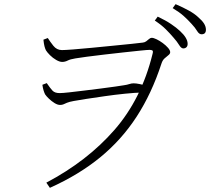

<svg xmlns="http://www.w3.org/2000/svg" viewBox="-20 -849 1040 924"><path d="M815 -668Q799 -687 778 -708Q757 -729 725 -750L739 -769Q777 -751 803 -733.5Q829 -716 846 -700Q883 -666 883 -638Q883 -627 877 -621.5Q871 -616 862 -616Q852 -616 842 -632.5Q832 -649 815 -668ZM902 -734Q884 -754 864 -772Q844 -790 811 -810L825 -829Q862 -813 889 -798Q916 -783 932 -768Q953 -750 962 -735.5Q971 -721 971 -706Q971 -684 950 -684Q938 -684 928.5 -700Q919 -716 902 -734ZM205 -449Q222 -424 233 -412.5Q244 -401 267 -401Q281 -401 312.5 -404.5Q344 -408 384.5 -413Q425 -418 465 -423Q505 -428 535.5 -432.5Q566 -437 578 -439Q592 -441 602.5 -444.5Q613 -448 623 -448Q635 -448 652 -444.5Q669 -441 685 -436L669 -404Q630 -403 581 -398Q532 -393 483.5 -386Q435 -379 395.5 -373Q356 -367 335 -363Q313 -359 302.5 -354.5Q292 -350 285.5 -347Q279 -344 269 -344Q257 -344 242.5 -353Q228 -362 215.5 -374Q203 -386 197 -395Q193 -403 189.5 -414.5Q186 -426 184 -441ZM278 -608Q292 -608 331.5 -611Q371 -614 422 -619Q473 -624 524 -629Q575 -634 614 -638Q653 -642 667 -644Q677 -645 684 -650.5Q691 -656 697.5 -661.5Q704 -667 710 -667Q719 -667 733.5 -660Q748 -653 763 -642Q778 -631 788.5 -619Q799 -607 799 -598Q799 -590 790.5 -583.5Q782 -577 772 -568Q762 -559 757 -543Q710 -399 637.5 -287.5Q565 -176 462.5 -92Q360 -8 220 55L203 30Q400 -74 530.5 -223.5Q661 -373 714 -589Q718 -603 713.5 -606Q709 -609 700 -609Q690 -609 656 -605.5Q622 -602 576 -597Q530 -592 483 -586.5Q436 -581 398 -576Q360 -571 343 -568Q318 -564 305.5 -557.5Q293 -551 279 -551Q267 -551 250.5 -560.5Q234 -570 220.5 -583.5Q207 -597 201 -607Q197 -615 194 -626.5Q191 -638 189 -658L210 -666Q220 -650 236.5 -629Q253 -608 278 -608Z"/></svg>

Font: Noto Serif KR
Style: Regular
Weight: 200
Designer: Ryoko NISHIZUKA 西塚涼子 (kana & ideographs); Frank Grießhammer (Latin, Greek & Cyrillic); Wenlong ZHANG 张文龙 (bopomofo); San
Foundry: Adobe
Version: Version 2.001;hotconv 1.1.0;makeotfexe 2.6.0